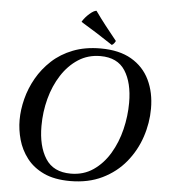

<svg xmlns="http://www.w3.org/2000/svg" viewBox="-60 -965 909 1033"><g transform="rotate(5 394.0 -448.5)"><path d="M757 -412Q757 -334 731.5 -258Q706 -182 655.5 -120.5Q605 -59 530 -22.5Q455 14 357 14Q272 14 214.5 -13Q157 -40 122.5 -85Q88 -130 73 -183.5Q58 -237 58 -290Q58 -345 73 -404Q88 -463 119 -517.5Q150 -572 197.5 -616Q245 -660 310.5 -685.5Q376 -711 459 -711Q560 -711 626 -672.5Q692 -634 724.5 -566.5Q757 -499 757 -412ZM637 -433Q637 -541 595.5 -605.5Q554 -670 462 -670Q395 -670 342.5 -636Q290 -602 253 -544.5Q216 -487 197 -415.5Q178 -344 178 -268Q178 -159 220.5 -92.5Q263 -26 357 -26Q426 -26 478.5 -62Q531 -98 566.5 -157.5Q602 -217 619.5 -289Q637 -361 637 -433ZM345 -844V-847Q360 -871 382.5 -890.5Q405 -910 419 -911Q446 -873 476 -834.5Q506 -796 537 -758Q533 -750 528.5 -744.5Q524 -739 517 -735Q475 -763 431 -791Q387 -819 345 -844Z"/></g></svg>

Font: Castoro
Style: Italic
Weight: 400
Italic angle: -11°
Designer: John Hudson with Paul Hanslow, assisted by Kaja Sojewska.
Foundry: Tiro Typeworks Ltd.
Version: Version 2.04